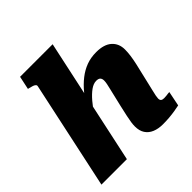

<svg xmlns="http://www.w3.org/2000/svg" viewBox="-196 -921 1088 1088"><g transform="rotate(-45 348.0 -376.5)"><path d="M15 0H219L382 -758H121L104 -678L113 -676Q127 -673 136.5 -669.5Q146 -666 151 -661Q156 -656 154 -648ZM610 -227 637 -342Q644 -373 647.5 -399Q651 -425 651 -447Q651 -495 619 -523.5Q587 -552 525 -552Q481 -552 445 -538.5Q409 -525 377 -500Q345 -475 316.5 -440.5Q288 -406 259 -363L261 -301Q288 -342 314 -372.5Q340 -403 364 -420Q388 -437 410 -437Q428 -437 435.5 -429Q443 -421 443 -406Q443 -395 440 -380Q437 -365 432 -345L407 -239Q398 -200 392.5 -174Q387 -148 384.5 -131Q382 -114 382 -99Q382 -64 397 -41Q412 -18 439.5 -6.5Q467 5 504 5Q530 5 554 3Q578 1 600 -2.5Q622 -6 640 -10L658 -99Q653 -99 646 -98Q639 -97 630.5 -96Q622 -95 613 -95Q600 -95 593.5 -100Q587 -105 587 -118Q587 -125 589.5 -138.5Q592 -152 597.5 -174Q603 -196 610 -227Z"/></g></svg>

Font: Roboto Serif 20pt ExtraBold
Style: Italic
Weight: 800
Italic angle: -10°
Version: Version 1.007